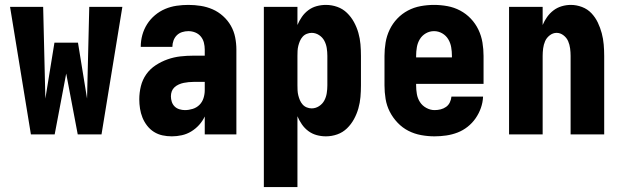

<svg xmlns="http://www.w3.org/2000/svg" viewBox="-20 -548 2540 783"><path d="M106 0 21 -520H156L165 -146L202 -374H298L335 -146L344 -520H479L394 0H297L250 -248L203 0Z M681 8Q661 8 642.5 4Q624 0 608 -10Q592 -20 580 -35.5Q568 -51 561 -68.5Q554 -86 551 -105Q548 -124 548 -143Q548 -170 554.5 -196.5Q561 -223 576.5 -245Q592 -267 615 -282Q638 -297 663.5 -306Q689 -315 715.5 -318Q742 -321 769 -321H815V-346Q815 -360 811.5 -374Q808 -388 799 -399Q790 -410 776.5 -415.5Q763 -421 748 -421Q735 -421 722.5 -417Q710 -413 701 -404Q692 -395 687.5 -382.5Q683 -370 683 -357H554Q554 -382 560.5 -405.5Q567 -429 580 -449.5Q593 -470 612 -486Q631 -502 653.5 -511.5Q676 -521 700 -524.5Q724 -528 748 -528Q774 -528 799 -524Q824 -520 847 -510Q870 -500 889.5 -482.5Q909 -465 921.5 -443Q934 -421 939 -396Q944 -371 944 -346V0H815V-73Q806 -54 792 -38.5Q778 -23 760 -12Q742 -1 721.5 3.5Q701 8 681 8ZM734 -99Q750 -99 766 -104Q782 -109 793.5 -120.5Q805 -132 810 -148Q815 -164 815 -180V-214H769Q759 -214 749 -213Q739 -212 729 -210Q719 -208 709 -203.5Q699 -199 691.5 -192Q684 -185 680.5 -175.5Q677 -166 677 -155Q677 -144 680.5 -133Q684 -122 692 -114Q700 -106 711.5 -102.5Q723 -99 734 -99Z M1056 215V-520H1193V-446Q1200 -463 1211 -479Q1222 -495 1237.5 -506.5Q1253 -518 1271.5 -523Q1290 -528 1309 -528Q1333 -528 1355.5 -520Q1378 -512 1395 -495.5Q1412 -479 1423.5 -458Q1435 -437 1441.5 -414Q1448 -391 1450 -367.5Q1452 -344 1452 -320V-200Q1452 -176 1450 -152.5Q1448 -129 1441.5 -106Q1435 -83 1423.5 -62Q1412 -41 1395 -24.5Q1378 -8 1355.5 0Q1333 8 1309 8Q1290 8 1271.5 3Q1253 -2 1237.5 -13.5Q1222 -25 1211 -41Q1200 -57 1193 -74V215ZM1251 -106Q1267 -106 1281 -115Q1295 -124 1302.5 -138Q1310 -152 1312.5 -168Q1315 -184 1315 -200V-320Q1315 -336 1312.5 -352Q1310 -368 1302.5 -382Q1295 -396 1281 -405Q1267 -414 1251 -414Q1241 -414 1231 -410Q1221 -406 1214 -398Q1207 -390 1203 -380.5Q1199 -371 1196.5 -361Q1194 -351 1193.5 -340.5Q1193 -330 1193 -320V-200Q1193 -190 1193.5 -179.5Q1194 -169 1196.5 -159Q1199 -149 1203 -139.5Q1207 -130 1214 -122Q1221 -114 1231 -110Q1241 -106 1251 -106Z M1752 8Q1725 8 1697.5 3Q1670 -2 1645.5 -14.5Q1621 -27 1601.5 -47.5Q1582 -68 1569.5 -92.5Q1557 -117 1552.5 -144.5Q1548 -172 1548 -200V-320Q1548 -347 1552.5 -374.5Q1557 -402 1569 -427Q1581 -452 1600 -472Q1619 -492 1643.5 -505Q1668 -518 1695.5 -523Q1723 -528 1750 -528Q1777 -528 1804.5 -523Q1832 -518 1856.5 -505Q1881 -492 1900 -472Q1919 -452 1931 -427Q1943 -402 1947.5 -374.5Q1952 -347 1952 -320V-206H1677V-200Q1677 -182 1680 -164.5Q1683 -147 1692.5 -132Q1702 -117 1718.5 -108Q1735 -99 1752 -99Q1765 -99 1777 -102Q1789 -105 1799 -112Q1809 -119 1814.5 -130.5Q1820 -142 1821 -154H1950Q1949 -130 1941 -107.5Q1933 -85 1919.5 -65.5Q1906 -46 1887 -31Q1868 -16 1846 -7.5Q1824 1 1800 4.5Q1776 8 1752 8ZM1823 -314V-320Q1823 -338 1820 -355.5Q1817 -373 1808 -388Q1799 -403 1783.5 -412Q1768 -421 1750 -421Q1732 -421 1716.5 -412Q1701 -403 1692 -388Q1683 -373 1680 -355.5Q1677 -338 1677 -320V-314Z M2056 0V-520H2193V-446Q2200 -463 2211 -478.5Q2222 -494 2237 -505.5Q2252 -517 2270.5 -522.5Q2289 -528 2308 -528Q2331 -528 2353.5 -519.5Q2376 -511 2392 -494Q2408 -477 2418 -456Q2428 -435 2434 -412.5Q2440 -390 2442 -366.5Q2444 -343 2444 -320V0H2307V-320Q2307 -335 2305 -350.5Q2303 -366 2297 -380Q2291 -394 2278 -404Q2265 -414 2250 -414Q2235 -414 2222 -404Q2209 -394 2203 -380Q2197 -366 2195 -350.5Q2193 -335 2193 -320V0Z"/></svg>

Font: Iosevka SS04 Heavy
Style: Regular
Weight: 900
Monospace: yes
Designer: Belleve Invis
Foundry: Belleve Invis
Version: Version 19.0.0; ttfautohint (v1.8.4)